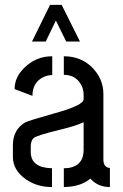

<svg xmlns="http://www.w3.org/2000/svg" viewBox="-20 -758 497 777"><path d="M109.4 -589.8 182.6 -738.3H229.5L303.7 -589.8H248L206.1 -674.8L165 -589.8ZM32.2 -123Q32.2 -69.3 85 -32.2Q129.9 -1 190.4 -1V-77.1Q105.5 -79.1 104.5 -141.6V-168Q105.5 -189.5 116.2 -199.2Q127.9 -210 220.7 -232.4Q293 -250 318.4 -263.7V-151.4Q318.4 -87.9 256.8 -78.1Q247.1 -77.1 238.3 -77.1V-1Q306.6 -2 345.7 -35.2Q376 -1 424.8 -1V-78.1Q399.4 -80.1 398.4 -110.4V-377.9Q398.4 -440.4 350.6 -487.3Q305.7 -530.3 238.3 -530.3V-455.1Q284.2 -455.1 306.6 -418Q318.4 -398.4 318.4 -375V-356.4Q318.4 -332 202.1 -299.8Q97.7 -270.5 82 -262.7Q32.2 -233.4 32.2 -169.9ZM39.1 -397.5 111.3 -370.1Q111.3 -424.8 156.2 -446.3Q172.9 -454.1 191.4 -454.1V-530.3Q124 -530.3 76.2 -481.4Q39.1 -444.3 39.1 -397.5Z"/></svg>

Font: Post No Bills Colombo SemiBold
Style: Regular
Weight: 600
Designer: Kosala Senevirathne, Siva Puranthara, Lasantha Premarathna, Tharique Azeez
Foundry: Mooniak
Version: Version 1.220 ; ttfautohint (v1.6)